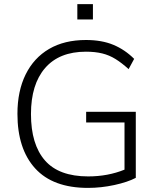

<svg xmlns="http://www.w3.org/2000/svg" viewBox="-20 -908 767 936"><path d="M65 0ZM409 8Q238 8 151.5 -87Q65 -182 65 -353Q65 -464 105 -545Q145 -626 219.5 -669.5Q294 -713 399 -713Q476 -713 532.5 -689.5Q589 -666 634 -621L607 -571Q574 -601 543.5 -620Q513 -639 478.5 -647.5Q444 -656 399 -656Q269 -656 200 -576.5Q131 -497 131 -352Q131 -204 199 -126Q267 -48 410 -48Q506 -48 587 -81V-311H400V-363H642V-41Q602 -20 537.5 -6Q473 8 409 8ZM357 -813V-888H433V-813Z"/></svg>

Font: Winston Light
Style: Regular
Weight: 300
Designer: Original fonts by Vernon Adams / Changes by Cristiano Sobral
Foundry: Original fonts by Vernon Adams / Changes by Cristiano Sobral
Version: Version 2.503;July 17, 2020;FontCreator 13.0.0.2655 64-bit